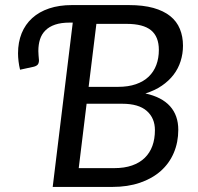

<svg xmlns="http://www.w3.org/2000/svg" viewBox="-20 -736 780 756"><path d="M430 -74Q470 -74 500 -84.5Q530 -95 550 -114.5Q570 -134 580 -161.5Q590 -189 590 -223.5Q590 -271 558 -299.2Q526 -327.5 461 -327.5H321L290 -74ZM359.5 -642 329 -394H444.5Q485 -394 515.2 -404.5Q545.5 -415 565.5 -434.2Q585.5 -453.5 595.5 -480.2Q605.5 -507 605.5 -539.5Q605.5 -591.5 574.8 -616.8Q544 -642 478.5 -642ZM487.5 -716Q543.5 -716 583.8 -704.8Q624 -693.5 650 -672.8Q676 -652 688.2 -622.2Q700.5 -592.5 700.5 -556Q700.5 -524.5 691.2 -495.2Q682 -466 663.5 -441.8Q645 -417.5 617.2 -398.5Q589.5 -379.5 552.5 -368Q617 -354 649.5 -317.8Q682 -281.5 682 -225Q682 -175.5 664.2 -134Q646.5 -92.5 613 -62.8Q579.5 -33 531.2 -16.5Q483 0 422.5 0H187.5L266.5 -647H254.5Q220.5 -647 197 -639Q173.5 -631 158.8 -616.2Q144 -601.5 137.5 -581Q131 -560.5 131 -535Q131 -527 131.8 -518.2Q132.5 -509.5 133 -504Q134.5 -494.5 131.2 -486Q128 -477.5 114 -473.5L59 -461.5Q55 -477.5 53 -494.5Q51 -511.5 51 -526Q51 -569.5 65.2 -604.8Q79.5 -640 106.8 -664.8Q134 -689.5 173.5 -702.8Q213 -716 263 -716Z"/></svg>

Font: Lato 2
Style: Italic
Weight: 400
Italic angle: -7°
Designer: Lukasz Dziedzic with Adam Twardoch and Botio Nikoltchev
Foundry: tyPoland Lukasz Dziedzic
Version: Version 2.015; 2015-08-06; http://www.latofonts.com/